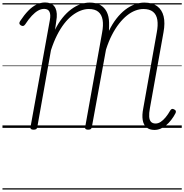

<svg xmlns="http://www.w3.org/2000/svg" viewBox="-20 -1036 1493 1556"><path d="M1232 17Q1192 17 1167.5 -3.5Q1143 -24 1136.5 -63.5Q1130 -103 1141 -158L1250 -770Q1262 -832 1255 -875Q1248 -918 1220 -940.5Q1192 -963 1142 -963Q1110 -963 1076 -950Q1042 -937 1009 -910.5Q976 -884 945 -844.5Q914 -805 887 -752.5Q860 -700 839 -634L724 -5Q722 5 715.5 10Q709 15 694 15Q681 15 674.5 10Q668 5 670 -5L807 -769Q819 -832 811.5 -875Q804 -918 776.5 -940.5Q749 -963 700 -963Q667 -963 632.5 -949.5Q598 -936 564.5 -910Q531 -884 500 -844Q469 -804 442 -750.5Q415 -697 393 -629L282 -5Q280 6 273 10.5Q266 15 252 15Q238 15 231.5 10Q225 5 227 -5L384 -873Q392 -917 381 -940.5Q370 -964 338 -964Q313 -964 288.5 -950Q264 -936 238 -908.5Q212 -881 184 -838Q176 -827 167.5 -825.5Q159 -824 148 -831Q138 -838 137 -846Q136 -854 143 -865Q176 -915 208.5 -948.5Q241 -982 275.5 -999Q310 -1016 345 -1016Q395 -1016 419.5 -985.5Q444 -955 440 -896Q437 -872 433.5 -846.5Q430 -821 426 -795Q453 -850 486 -891Q519 -932 555.5 -959.5Q592 -987 630.5 -1001Q669 -1015 707 -1015Q758 -1015 792.5 -995.5Q827 -976 845 -940Q863 -904 864 -853Q864 -837 864 -820.5Q864 -804 863 -786Q890 -842 923.5 -885Q957 -928 994.5 -957Q1032 -986 1071.5 -1000.5Q1111 -1015 1150 -1015Q1214 -1015 1253.5 -986Q1293 -957 1306 -903.5Q1319 -850 1305 -774L1195 -160Q1187 -118 1189 -90Q1191 -62 1204 -48.5Q1217 -35 1241 -35Q1262 -35 1282 -48Q1302 -61 1322 -85Q1342 -109 1360 -141Q1366 -151 1374 -153Q1382 -155 1392 -149Q1403 -144 1405 -136Q1407 -128 1402 -118Q1387 -89 1367.5 -64Q1348 -39 1326.5 -21Q1305 -3 1281 7Q1257 17 1232 17ZM0 490H1453V500H0ZM0 -20H1453V0H0ZM0 -505H1453V-500H0ZM0 -1010H1453V-1000H0Z"/></svg>

Font: Playwrite ZA Guides
Style: Regular
Weight: 400
Designer: Veronika Burian, José Scaglione
Foundry: TypeTogether
Version: Version 1.003